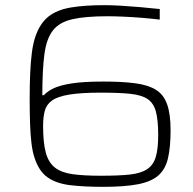

<svg xmlns="http://www.w3.org/2000/svg" viewBox="-20 -716 746 744"><path d="M380 8Q305 8 251.5 1.5Q198 -5 164 -29Q130 -53 113 -107Q106 -128 102 -160.5Q98 -193 96.5 -236.5Q95 -280 95 -335Q95 -389 97 -433Q99 -477 103.5 -512Q108 -547 117 -574Q135 -626 168 -652Q201 -678 254.5 -687Q308 -696 385 -696Q411 -696 446.5 -694Q482 -692 522 -688.5Q562 -685 599 -681V-640Q566 -644 529 -647Q492 -650 457.5 -651.5Q423 -653 396 -653Q311 -653 260.5 -641.5Q210 -630 185 -598Q160 -566 152 -505.5Q144 -445 144 -347H150Q162 -361 186 -373Q210 -385 256 -392.5Q302 -400 381 -400Q453 -400 503 -393.5Q553 -387 583.5 -368.5Q614 -350 627.5 -312Q641 -274 641 -212Q641 -146 631 -103Q621 -60 593.5 -36Q566 -12 514.5 -2Q463 8 380 8ZM371 -35Q439 -35 482 -39.5Q525 -44 549.5 -60Q574 -76 583.5 -107.5Q593 -139 593 -192Q593 -251 584 -284Q575 -317 551.5 -332.5Q528 -348 484.5 -352.5Q441 -357 371 -357Q294 -357 248.5 -349.5Q203 -342 181.5 -326.5Q160 -311 153.5 -286.5Q147 -262 147 -228Q147 -163 157.5 -124.5Q168 -86 193 -66.5Q218 -47 261.5 -41Q305 -35 371 -35Z"/></svg>

Font: Saira SemiExpanded ExtraLight
Style: Regular
Weight: 250
Width: 6
Designer: Hector Gatti with collaboration of the Omnibus-Type team
Foundry: Omnibus-Type
Version: Version 1.101